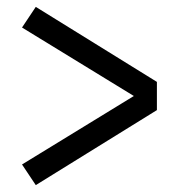

<svg xmlns="http://www.w3.org/2000/svg" viewBox="-20 -619 540 558"><path d="M84 -81 44 -141 369 -340 44 -539 84 -599 436 -381V-299Z"/></svg>

Font: Iosevka SS18
Style: Regular
Weight: 400
Monospace: yes
Designer: Belleve Invis
Foundry: Belleve Invis
Version: Version 25.1.1; ttfautohint (v1.8.4)